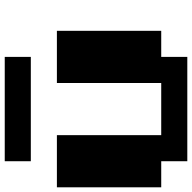

<svg xmlns="http://www.w3.org/2000/svg" viewBox="-20 -798 818 818"><g transform="rotate(-90 389.0 -389.0)"><path d="M111.1 -111.1H0V-555.6H222.2V-111.1H444.4V-555.6H666.7V-111.1H555.6V0H111.1ZM111.1 -666.7V-777.8H555.6V-666.7Z"/></g></svg>

Font: Pixeloid Sans
Style: Bold
Weight: 700
Monospace: yes
Designer: GGBot
Version: 0.3